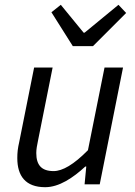

<svg xmlns="http://www.w3.org/2000/svg" viewBox="-20 -767 562 799"><path d="M168 12C226 12 284 -27 335 -74H339L332 0H395L492 -486H415L346 -142C287 -82 240 -55 203 -55C153 -55 131 -80 131 -130C131 -147 134 -161 139 -186L199 -486H122L60 -176C54 -150 52 -132 52 -109C52 -35 86 12 168 12ZM283 -575H367L505 -713L473 -747L332 -631H328L233 -747L194 -716Z"/></svg>

Font: Source Sans Pro
Style: Italic
Weight: 400
Italic angle: -11°
Designer: Paul D. Hunt
Foundry: Adobe Systems Incorporated
Version: Version 3.006;hotconv 1.0.111;makeotfexe 2.5.65597